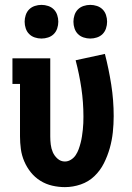

<svg xmlns="http://www.w3.org/2000/svg" viewBox="-20 -759 540 787"><path d="M246 8Q220 8 194 2Q168 -4 145.5 -18Q123 -32 106.5 -52.5Q90 -73 79.5 -97.5Q69 -122 65.5 -148Q62 -174 62 -200V-415H31V-520H186V-200Q186 -183 188 -166.5Q190 -150 196.5 -135Q203 -120 216 -108.5Q229 -97 246 -97Q259 -97 271 -104.5Q283 -112 290.5 -123.5Q298 -135 302.5 -147.5Q307 -160 310.5 -173.5Q314 -187 316 -200.5Q318 -214 319.5 -227.5Q321 -241 321.5 -254.5Q322 -268 322 -281Q322 -340 313.5 -397.5Q305 -455 290 -512L410 -538Q426 -476 436 -412Q446 -348 446 -283Q446 -250 442.5 -217Q439 -184 430 -152Q421 -120 406 -90Q391 -60 367 -37Q343 -14 311 -3Q279 8 246 8ZM350 -601Q336 -601 322.5 -605.5Q309 -610 299.5 -619.5Q290 -629 285.5 -642.5Q281 -656 281 -670Q281 -684 285.5 -697.5Q290 -711 299.5 -720.5Q309 -730 322.5 -734.5Q336 -739 350 -739Q364 -739 377.5 -734.5Q391 -730 400.5 -720.5Q410 -711 414.5 -697.5Q419 -684 419 -670Q419 -656 414.5 -642.5Q410 -629 400.5 -619.5Q391 -610 377.5 -605.5Q364 -601 350 -601ZM150 -601Q136 -601 122.5 -605.5Q109 -610 99.5 -619.5Q90 -629 85.5 -642.5Q81 -656 81 -670Q81 -684 85.5 -697.5Q90 -711 99.5 -720.5Q109 -730 122.5 -734.5Q136 -739 150 -739Q164 -739 177.5 -734.5Q191 -730 200.5 -720.5Q210 -711 214.5 -697.5Q219 -684 219 -670Q219 -656 214.5 -642.5Q210 -629 200.5 -619.5Q191 -610 177.5 -605.5Q164 -601 150 -601Z"/></svg>

Font: Iosevka Curly Slab Extrabold
Style: Regular
Weight: 800
Monospace: yes
Designer: Belleve Invis
Foundry: Belleve Invis
Version: Version 22.1.2; ttfautohint (v1.8.4)